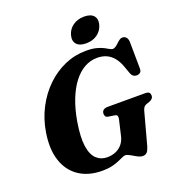

<svg xmlns="http://www.w3.org/2000/svg" viewBox="-162 -1039 1070 1178"><g transform="rotate(-20 373.0 -450.0)"><path d="M460.5 -713.5Q500 -713.5 527 -706.5Q554 -699.5 571.8 -690.2Q589.5 -681 600.8 -674.2Q612 -667.5 620 -667.5Q629.5 -667.5 639.2 -674.2Q649 -681 658.5 -690.2Q668 -699.5 677.8 -706.5Q687.5 -713.5 697 -713.5Q712 -713.5 721.5 -703.8Q731 -694 732.5 -674L734.5 -499Q735 -482 726.8 -474Q718.5 -466 706 -465Q693 -464 683 -470.2Q673 -476.5 667.5 -489L651.5 -533.5Q637.5 -575 616.8 -600.5Q596 -626 569.2 -637.8Q542.5 -649.5 509.5 -649.5Q465.5 -649.5 426.5 -627.8Q387.5 -606 355.2 -564.2Q323 -522.5 299.2 -462.2Q275.5 -402 262 -325Q245.5 -226 254.2 -166.8Q263 -107.5 291.5 -81Q320 -54.5 361 -54.5Q390.5 -54.5 415.5 -64.8Q440.5 -75 458 -95Q475.5 -115 483 -144.5L507 -247Q510.5 -261 507.8 -269.8Q505 -278.5 492.5 -280.5L450 -287Q438.5 -289 434 -296.2Q429.5 -303.5 429.5 -313Q429.5 -327.5 439.5 -336Q449.5 -344.5 469 -344.5H712Q732.5 -344.5 739 -337Q745.5 -329.5 745.5 -317.5Q745.5 -306 737.8 -298Q730 -290 719 -286L698 -279Q687 -275 681.2 -267.5Q675.5 -260 671.5 -247.5L613 -31.5Q605 -6.5 595.2 3.2Q585.5 13 567.5 13Q559 13 548.5 9Q538 5 527.2 -1.2Q516.5 -7.5 505.5 -13.8Q494.5 -20 485 -24.2Q475.5 -28.5 467.5 -28.5Q459 -28.5 445.8 -22.2Q432.5 -16 413.2 -7.8Q394 0.5 367.2 6.8Q340.5 13 304.5 13Q216 13 154.8 -27.5Q93.5 -68 67.8 -143.8Q42 -219.5 59 -326Q72.5 -410 109.5 -480.8Q146.5 -551.5 200.8 -603.8Q255 -656 321.2 -684.8Q387.5 -713.5 460.5 -713.5ZM478.5 -755.5Q436 -755.5 416.8 -777Q397.5 -798.5 407.5 -835.5Q417.5 -871.5 448 -893Q478.5 -914.5 521 -914.5Q564 -914.5 582.8 -893Q601.5 -871.5 592 -835.5Q582 -799 551.8 -777.2Q521.5 -755.5 478.5 -755.5Z"/></g></svg>

Font: Fraunces
Style: Bold Italic
Weight: 700
Italic angle: -16°
Version: Version 1.000;[b76b70a41]